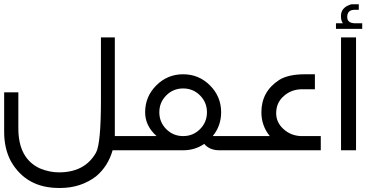

<svg xmlns="http://www.w3.org/2000/svg" viewBox="-20 -724 1787 925"><path d="M522.5 0Q500.5 77.1 442.9 125.5Q369.1 181.6 270.5 181.6H263.7Q106.4 181.6 32.7 53.2Q0 -7.8 0 -88.9V-279.3H68.4V-105.5Q68.4 39.6 172.4 87.4Q218.3 106.4 263.7 106.4Q389.6 106.4 442.9 10.7Q466.3 -33.7 466.3 -240.7V-543.9H533.2V-68.4H629.4V0Z M862.3 -68.4Q910.2 -68.4 943.6 -101.8Q977.1 -135.3 977.1 -183.1Q977.1 -231 943.6 -264.4Q910.2 -297.9 862.3 -297.9Q814.5 -297.9 781 -264.4Q747.6 -231 747.6 -183.1Q747.6 -135.3 781 -101.8Q814.5 -68.4 862.3 -68.4ZM963.9 -30.8Q919.4 0 862.3 0H605V-68.4H734.4Q679.2 -117.7 679.2 -183.1Q679.2 -258.8 732.9 -312.5Q786.6 -366.2 862.3 -366.2Q938 -366.2 991.7 -312.5Q1045.4 -258.8 1045.4 -183.1Q1045.4 -117.7 1004.9 -68.4H1159.7V0H1037.1Q989.7 0 963.9 -30.8Z M1525.4 0H1135.3V-68.4H1279.8Q1239.3 -118.2 1239.3 -183.1Q1239.3 -283.2 1325.2 -338.9Q1368.7 -366.2 1449.7 -366.2H1497.1V-293.9H1429.7Q1381.8 -292 1347.7 -261.7Q1310.5 -229.5 1310.5 -178.7Q1310.5 -132.8 1347.7 -100.6Q1381.8 -70.3 1429.7 -68.4H1525.4Z M1676.8 -703.6H1708.5V-676.8H1689Q1652.8 -676.8 1652.8 -642.1Q1652.8 -611.8 1691.9 -611.8H1725.1V-585H1598.6V-611.8H1631.8Q1622.6 -624.5 1622.6 -646.5Q1622.6 -686 1665 -700.7Q1670.4 -703.6 1676.8 -703.6ZM1623 -543.9H1695.3V0H1623Z"/></svg>

Font: Gasq
Style: Regular
Weight: 400
Designer: Husham Jawad
Version: Version 1.00;December 29, 2020;FontCreator 13.0.0.2683 32-bi